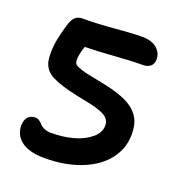

<svg xmlns="http://www.w3.org/2000/svg" viewBox="-131 -817 884 948"><g transform="rotate(20 310.5 -343.0)"><path d="M207 21Q126.5 21 85.2 -9.5Q43.9 -40 43.9 -92.8Q43.9 -118.7 57.9 -135.3Q71.8 -151.9 97.2 -151.9Q108.9 -151.9 118.7 -144.8Q128.4 -137.7 135.3 -129.4Q142.1 -121.1 157.7 -114Q173.3 -106.9 195.8 -106.9Q255.9 -106.9 309.3 -121.3Q362.8 -135.7 398.4 -165.3Q434.1 -194.8 434.1 -232.9Q434.1 -264.2 404.1 -282Q374 -299.8 304.2 -313Q248 -323.7 210.2 -333.3Q172.4 -342.8 143.8 -354Q115.2 -365.2 99.4 -376.5Q83.5 -387.7 73.7 -404.3Q64 -420.9 61 -438.2Q58.1 -455.6 58.1 -481.9Q58.1 -542.5 86.9 -634.8Q96.2 -665 110.1 -678Q124 -690.9 148.9 -690.9Q226.1 -690.9 315.9 -699Q405.8 -707 455.1 -707Q507.3 -707 534.4 -682.9Q561.5 -658.7 560.1 -624Q560.1 -602.1 545.4 -589.6Q530.8 -577.1 505.9 -577.1Q446.3 -577.1 355.7 -570.3Q265.1 -563.5 206.1 -563Q190.9 -521.5 190.9 -490.2Q190.9 -475.1 197.5 -467.5Q204.1 -460 233.9 -450.4Q263.7 -440.9 328.1 -429.2Q401.9 -415.5 450 -397.7Q498 -379.9 524.7 -355.5Q551.3 -331.1 561.5 -303.2Q571.8 -275.4 571.8 -235.8Q571.8 -162.1 526.9 -103.8Q481.9 -45.4 398.4 -12.2Q314.9 21 207 21Z"/></g></svg>

Font: Shantell Sans Bouncy
Style: Regular
Weight: 600
Designer: Stephen Nixon, Anya Danilova, Shantell Martin
Foundry: Arrow Type
Version: Version 1.006;[9816181b4]